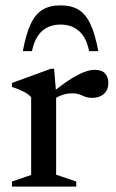

<svg xmlns="http://www.w3.org/2000/svg" viewBox="-20 -695 432 715"><path d="M332 -435Q359.5 -435 371.5 -421.2Q383.5 -407.5 383.5 -386.5Q383.5 -360 366.8 -345.2Q350 -330.5 324 -330.5Q303.5 -330.5 287 -339Q270.5 -347.5 248 -347.5Q218 -347.5 189 -331V-44.5L264 -19V0H24.5V-19L96 -43.5V-333Q85.5 -345 68 -353.8Q50.5 -362.5 24.5 -371.5V-386L169.5 -439H181.5L188 -361Q281.5 -435 332 -435ZM205.5 -603.5Q164 -603.5 136.8 -579.5Q109.5 -555.5 99 -504.5H65Q77 -569.5 94.8 -606.5Q112.5 -643.5 139.2 -659.2Q166 -675 205.5 -675Q245 -675 271.8 -659.2Q298.5 -643.5 316.2 -606.5Q334 -569.5 346 -504.5H312Q301.5 -555.5 274.2 -579.5Q247 -603.5 205.5 -603.5Z"/></svg>

Font: Newsreader Text Medium
Style: Regular
Weight: 500
Designer: Hugues Gentile
Foundry: Production Type
Version: Version 1.001